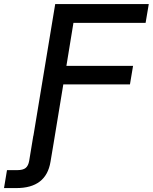

<svg xmlns="http://www.w3.org/2000/svg" viewBox="-135 -748 773 972"><path d="M-114.7 204.1 -99.6 113.3H-47.9Q-18.6 113.3 -5.1 102.3Q8.3 91.3 12.7 66.4L33.7 -61H34.2L144.5 -727.5H618.2L602.1 -632.3H236.8L201.2 -414.6H538.6L522.9 -320.8H185.5L136.2 -21.5L120.6 71.3Q98.6 204.1 -51.8 204.1Z"/></svg>

Font: Inter Display Medium
Style: Italic
Weight: 500
Italic angle: -9.39999°
Designer: Rasmus Andersson
Foundry: rsms
Version: Version 4.000;git-a52131595